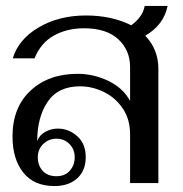

<svg xmlns="http://www.w3.org/2000/svg" viewBox="-20 -615 614 645"><path d="M468 -495Q512 -449 512 -384V0H417V-164Q417 -214 392.5 -250.5Q368 -287 329 -306Q290 -325 249 -325Q175 -325 140 -273Q105 -221 105 -141Q112 -161 132 -172Q152 -183 174 -183Q211 -183 239.5 -157.5Q268 -132 268 -87Q268 -42 239.5 -16Q211 10 163 10Q94 10 58 -35.5Q22 -81 22 -157Q22 -254 82.5 -310.5Q143 -367 241 -367Q294 -367 343.5 -343.5Q393 -320 417 -276V-390Q417 -446 377.5 -483Q338 -520 262 -520Q205 -520 161 -495.5Q117 -471 96 -419H23Q42 -483 110 -523Q178 -563 269 -563Q355 -563 421 -530Q460 -559 466 -595H543Q530 -531 468 -495ZM107 -87Q107 -59 123.5 -41Q140 -23 170 -23Q198 -23 214.5 -41.5Q231 -60 231 -87Q231 -113 213.5 -131Q196 -149 170 -149Q143 -149 125 -131Q107 -113 107 -87Z"/></svg>

Font: TavirajRegular
Style: Regular
Weight: 400
Designer: Katatrad Team
Foundry: CadsonDemak
Version: Version 1.000